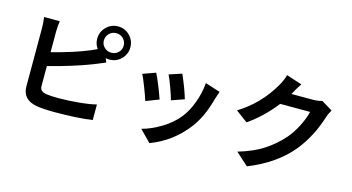

<svg xmlns="http://www.w3.org/2000/svg" viewBox="-96 -1255 3193 1743"><g transform="rotate(15 1500.0 -383.0)"><path d="M675.8 -702.1Q675.8 -766.6 721.7 -812.5Q767.6 -858.4 832 -858.4Q896.5 -858.4 941.9 -812.5Q987.3 -766.6 987.3 -702.1Q987.3 -638.7 941.9 -592.8Q896.5 -546.9 832 -546.9Q813.5 -546.9 795.9 -550.8L811.5 -513.7Q794.9 -506.8 754.4 -489.7Q713.9 -472.7 695.3 -465.8Q527.3 -401.4 298.8 -342.8V-158.2Q298.8 -127.9 313.5 -115.2Q330.1 -99.6 364.3 -94.7Q402.3 -88.9 480.5 -88.9Q564.5 -88.9 667.5 -98.6Q770.5 -108.4 828.1 -124V22.5Q687.5 43 471.7 43Q364.3 43 303.7 32.2Q167 7.8 167 -118.2V-663.1Q167 -716.8 159.2 -766.6H306.6Q298.8 -716.8 298.8 -663.1V-473.6Q507.8 -526.4 649.4 -585.9Q676.8 -597.7 705.1 -611.3Q675.8 -651.4 675.8 -702.1ZM738.3 -701.2Q738.3 -664.1 765.6 -637.7Q793 -611.3 832 -611.3Q871.1 -611.3 897.9 -637.7Q924.8 -664.1 924.8 -701.2Q924.8 -740.2 897.9 -767.6Q871.1 -794.9 832 -794.9Q793 -794.9 765.6 -767.6Q738.3 -740.2 738.3 -701.2Z M1504.9 -594.7Q1559.6 -468.8 1586.9 -376L1466.8 -334Q1458 -371.1 1431.2 -444.3Q1404.3 -517.6 1385.7 -555.7ZM1733.4 -567.4 1874 -522.5Q1860.4 -484.4 1849.6 -449.2Q1802.7 -270.5 1713.9 -156.2Q1581.1 15.6 1378.9 91.8L1274.4 -14.6Q1363.3 -38.1 1455.1 -93.8Q1546.9 -149.4 1606.4 -223.6Q1657.2 -287.1 1691.4 -379.9Q1725.6 -472.7 1733.4 -567.4ZM1273.4 -542Q1316.4 -455.1 1366.2 -314.5L1244.1 -267.6Q1229.5 -313.5 1199.7 -391.1Q1169.9 -468.8 1153.3 -499Z M2796.9 -684.6 2899.4 -622.1Q2876 -582 2866.2 -549.8Q2807.6 -360.4 2692.4 -215.8Q2545.9 -36.1 2288.1 66.4L2169.9 -40Q2312.5 -82 2406.2 -143.1Q2500 -204.1 2573.2 -287.1Q2623 -343.8 2662.6 -422.4Q2702.1 -501 2714.8 -559.6H2433.6Q2321.3 -415 2181.6 -318.4L2070.3 -401.4Q2264.6 -520.5 2381.8 -722.7Q2414.1 -778.3 2426.8 -828.1L2573.2 -780.3Q2541 -733.4 2511.7 -677.7L2508.8 -672.9H2710Q2756.8 -672.9 2796.9 -684.6Z"/></g></svg>

Font: Nasu
Style: Bold
Weight: 700
Designer: Ryoko NISHIZUKA (kana &amp; ideographs); Paul D. Hunt (Latin, Greek &amp; Cyrillic); Wenlong ZHANG (bopomofo); Sandoll C
Version: Version 2014.1215